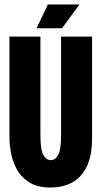

<svg xmlns="http://www.w3.org/2000/svg" viewBox="-20 -823 452 855"><path d="M206 12Q144 12 107.5 -12.5Q71 -37 52.5 -73.5Q34 -110 28 -147Q22 -184 22 -209V-660H160V-222Q160 -156 173 -133Q186 -110 206 -110Q226 -110 239 -133Q252 -156 252 -222V-660H390V-209Q390 -128 365.5 -79.5Q341 -31 299.5 -9.5Q258 12 206 12ZM256 -697H143L193 -803H334Z"/></svg>

Font: Bricolage Grotesque 48pt Condensed Bricolage Grotesque 48pt Condensed Regular
Style: Bold
Weight: 700
Width: 3
Designer: Mathieu Triay
Foundry: Atelier Triay
Version: Version 1.000; ttfautohint (v1.8.4.7-5d5b);gftools[0.9.32]